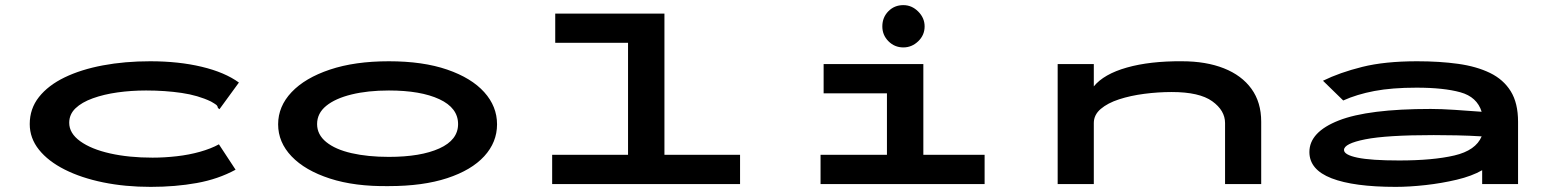

<svg xmlns="http://www.w3.org/2000/svg" viewBox="-20 -718 6040 749"><path d="M568 11Q468 11 382.5 -6.5Q297 -24 232.5 -56.5Q168 -89 132 -134Q96 -179 96 -234Q96 -294 132 -339.5Q168 -385 232 -416Q296 -447 381.5 -463Q467 -479 566 -479Q677 -479 767 -457.5Q857 -436 912 -396L842 -300L836 -292L830 -297Q829 -305 823 -309.5Q817 -314 803 -322Q753 -346 688.5 -355.5Q624 -365 550 -365Q492 -365 438.5 -357.5Q385 -350 342 -334.5Q299 -319 274.5 -295.5Q250 -272 250 -239Q250 -198 293 -167Q336 -136 409.5 -119.5Q483 -103 575 -103Q621 -103 669.5 -108.5Q718 -114 760.5 -126Q803 -138 834 -155L899 -56Q831 -19 747.5 -4Q664 11 568 11Z M1497 8Q1364 10 1267 -21.5Q1170 -53 1117.5 -108Q1065 -163 1065 -233Q1065 -303 1117.5 -358.5Q1170 -414 1267 -446.5Q1364 -479 1497 -479Q1630 -479 1724.5 -446.5Q1819 -414 1869 -358.5Q1919 -303 1919 -233Q1919 -163 1869 -108.5Q1819 -54 1724.5 -23Q1630 8 1497 8ZM1497 -106Q1621 -106 1694 -139Q1767 -172 1767 -234Q1767 -297 1694 -331Q1621 -365 1497 -365Q1415 -365 1351.5 -349.5Q1288 -334 1252.5 -305Q1217 -276 1217 -234Q1217 -193 1252.5 -164Q1288 -135 1351.5 -120.5Q1415 -106 1497 -106Z M2134 0V-114H2430V-551H2146V-665H2572V-114H2867V0Z M3181 0V-114H3440V-354H3193V-468H3582V-114H3821V0ZM3504 -533Q3470 -533 3446 -557Q3422 -581 3422 -615Q3422 -650 3445.5 -674Q3469 -698 3504 -698Q3537 -698 3562 -673Q3587 -648 3587 -615Q3587 -581 3562 -557Q3537 -533 3504 -533Z M4106 0V-468H4247V-381Q4286 -429 4376 -454.5Q4466 -480 4591 -479Q4685 -479 4754.5 -451.5Q4824 -424 4862 -371.5Q4900 -319 4900 -243V0H4759V-238Q4759 -287 4709 -323Q4659 -359 4551 -359Q4498 -359 4444 -352Q4390 -345 4345.5 -330.5Q4301 -316 4274 -293Q4247 -270 4247 -238V0Z M5425 11Q5261 11 5174.5 -22.5Q5088 -56 5088 -125Q5088 -203 5202.5 -248Q5317 -293 5561 -293Q5602 -293 5654.5 -289.5Q5707 -286 5760 -282Q5742 -340 5677 -358Q5612 -376 5506 -376Q5410 -376 5341.5 -363Q5273 -350 5220 -326L5141 -403Q5206 -435 5294 -457Q5382 -479 5508 -479Q5596 -479 5668 -469Q5740 -459 5792.5 -433.5Q5845 -408 5873.5 -362Q5902 -316 5902 -243V0H5762V-54Q5722 -31 5663 -17Q5604 -3 5541 4Q5478 11 5425 11ZM5223 -133Q5223 -114 5275.5 -103Q5328 -92 5438 -92Q5570 -92 5653.5 -111.5Q5737 -131 5760 -186Q5712 -189 5662.5 -190Q5613 -191 5573 -191Q5389 -191 5306 -174.5Q5223 -158 5223 -133Z"/></svg>

Font: Inconsolata UltraExpanded ExtraBold
Style: Regular
Weight: 800
Width: 9
Monospace: yes
Designer: Raph Levien, Cyreal, Brenton Simpson
Foundry: Raph Levien, Cyreal, Google
Version: Version 3.001; ttfautohint (v1.8.2.53-6de2)